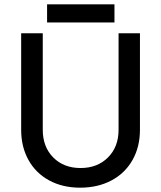

<svg xmlns="http://www.w3.org/2000/svg" viewBox="-20 -854 746 889"><path d="M78 -253V-700H178V-253Q178 -174 226.5 -125Q275 -76 353 -76Q431 -76 480 -125Q529 -174 529 -253V-700H628V-253Q628 -174 593.5 -113Q559 -52 496 -18.5Q433 15 351 15Q270 15 208 -18.5Q146 -52 112 -113Q78 -174 78 -253ZM198 -834H510V-750H198Z"/></svg>

Font: Oak Sans Medium
Style: Regular
Weight: 500
Designer: Erik Kennedy, Walven
Foundry: Erik Kennedy, Walven
Version: Version 1.000